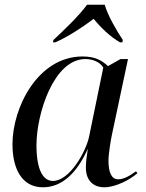

<svg xmlns="http://www.w3.org/2000/svg" viewBox="-20 -786 620 816"><path d="M207 -616 205 -606H215C269 -630 331 -670 378 -706C407 -670 448 -630 490 -606H500L502 -616C476 -655 438 -720 425 -766H350C317 -720 249 -655 207 -616ZM162 10C242 10 305 -48 352 -151H353C348 -118 345 -100 345 -73C345 -21 375 10 423 10C473 10 535 -24 564 -50L558 -58C528 -36 504 -24 482 -24C455 -24 441 -51 441 -104C441 -131 451 -193 456 -215L524 -535H492L439 -505C413 -529 385 -546 331 -546C141 -546 33 -329 33 -173C33 -69 73 10 162 10ZM205 -17C165 -17 135 -60 135 -169C135 -302 208 -535 343 -535C374 -535 404 -523 419 -499L359 -207C346 -142 276 -17 205 -17Z"/></svg>

Font: Noto Serif Display
Style: Italic
Weight: 400
Italic angle: -12°
Designer: Monotype Design Team
Foundry: Monotype Imaging Inc.
Version: Version 2.009